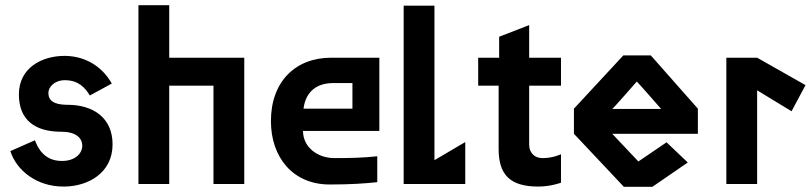

<svg xmlns="http://www.w3.org/2000/svg" viewBox="-20 -711 3133 742"><path d="M225 10H229C320 9 415 -42 415 -153C415 -257 339 -306 241 -306H237C188 -307 167 -322 167 -352C167 -375 191 -401 230 -401H234C284 -400 310 -371 327 -342L412 -388C381 -444 321 -493 234 -495H229C142 -495 53 -449 53 -346C53 -244 119 -204 209 -202H216C272 -202 298 -179 298 -147C298 -122 275 -90 222 -89H219C154 -89 128 -134 115 -169L20 -127C44 -52 122 10 225 10Z M515 0H634V-380H805V0H924V-488H634V-691H515Z M1446 -488H1260C1121 -488 1027 -395 1027 -243C1027 -104 1111 2 1254 2C1336 2 1391 -2 1438 -7V-107C1380 -101 1331 -100 1273 -100C1206 -100 1151 -143 1151 -205H1446ZM1153 -291C1159 -340 1188 -390 1268 -390H1342V-291Z M1659 -689H1540V0H1778V-162L1659 -92Z M2060 10C2109 10 2148 -5 2148 -5V-115C2148 -115 2117 -100 2078 -100C2041 -100 2025 -125 2025 -152V-380H2148V-488H2025V-614L1909 -569V-488H1828V-380H1907V-135C1907 -37 1950 10 2060 10Z M2677 -291 2495 -497H2389L2198 -291V-194L2391 11H2501L2638 -83L2556 -161L2447 -87L2346 -194H2677ZM2441 -396C2453 -384 2534 -291 2535 -290H2346C2353 -295 2441 -396 2441 -396Z M2787 0H2906V-362L3039 -281L3093 -382L2906 -488H2787Z"/></svg>

Font: FREAK Grotesk Next
Style: Bold
Weight: 700
Width: 3
Designer: La Scuola Open Source
Foundry: La Scuola Open Source
Version: Version 1.000;PS 1.0;hotconv 1.0.72;makeotf.lib2.5.5900